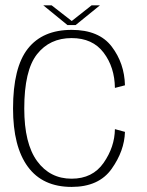

<svg xmlns="http://www.w3.org/2000/svg" viewBox="-20 -712 562 736"><path d="M254.5 4.5Q359 4.5 408 -64.8Q457 -134 459 -206.5L420.5 -217Q419.5 -148.5 377.2 -87.8Q335 -27 254.5 -27Q171.5 -27 122.2 -94.5Q73 -162 73 -296Q73 -442 121.8 -504Q170.5 -566 254.5 -566Q335 -566 377.2 -510.2Q419.5 -454.5 420.5 -375L459 -385Q457 -469.5 408.2 -533.5Q359.5 -597.5 254.5 -597.5Q143.5 -597.5 86.8 -525.5Q30 -453.5 30 -296Q30 -150 86.8 -72.8Q143.5 4.5 254.5 4.5ZM238.5 -616H270L363 -691.5H331L255 -631.5L178 -691.5H146Z"/></svg>

Font: Anybody UltraCondensed Thin ExtraLight
Style: Regular
Weight: 250
Version: Version 1.111